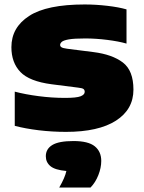

<svg xmlns="http://www.w3.org/2000/svg" viewBox="-20 -579 644 859"><path d="M275 11Q213.5 11 153.5 3.8Q93.5 -3.5 46 -16V-169Q93.5 -156.5 153 -148.8Q212.5 -141 271 -141Q322 -141 340.5 -148.2Q359 -155.5 359 -168Q359 -176.5 353.5 -180.8Q348 -185 329 -187L211 -202Q111.5 -215 71.2 -257Q31 -299 31 -368Q31 -456 110 -507.5Q189 -559 359 -559Q408.5 -559 460 -553Q511.5 -547 546 -537V-384Q511.5 -394 460.2 -400.5Q409 -407 361 -407Q312 -407 288 -402.8Q264 -398.5 256.5 -391.8Q249 -385 249 -378Q249 -371.5 255.2 -367.5Q261.5 -363.5 280 -361L398 -346Q482 -335.5 529.5 -299.5Q577 -263.5 577 -178Q577 -89.5 498.8 -39.2Q420.5 11 275 11ZM245 260Q270.5 216 277 186Q226 181.5 205.5 164.2Q185 147 185 120Q185 87.5 214 69.8Q243 52 309 52Q375 52 404 75.5Q433 99 433 141Q433 171.5 420 204.5Q407 237.5 385 260Z"/></svg>

Font: Encode Sans Expanded Expanded Black
Style: Regular
Weight: 900
Width: 7
Designer: Multiple Designers
Foundry: Impallari Type
Version: Version 3.000; ttfautohint (v1.8.3) -l 8 -r 50 -G 200 -x 14 